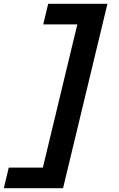

<svg xmlns="http://www.w3.org/2000/svg" viewBox="-45 -803 625 1008"><path d="M-25 185 1 77H180L361 -675H182L208 -783H519L286 185Z"/></svg>

Font: Ubuntu Sans Mono
Style: Italic
Weight: 400
Italic angle: -13.5°
Monospace: yes
Designer: Dalton Maag Ltd
Foundry: Dalton Maag Ltd
Version: Version 1.006